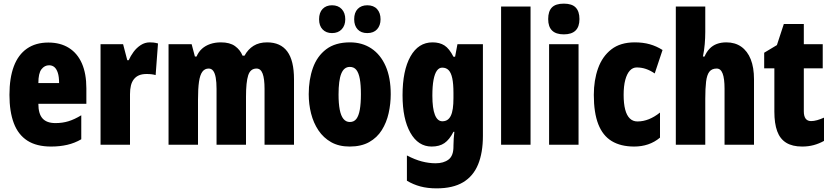

<svg xmlns="http://www.w3.org/2000/svg" viewBox="-20 -796 4570 1056"><path d="M246 -562Q312 -562 359 -532.5Q406 -503 430.5 -447Q455 -391 455 -310V-225H191Q191 -170 214 -144.5Q237 -119 285 -119Q323 -119 356 -129Q389 -139 427 -162V-30Q391 -9 350 0.5Q309 10 261 10Q181 10 130.5 -22.5Q80 -55 56 -118.5Q32 -182 32 -274Q32 -367 56 -431Q80 -495 128 -528.5Q176 -562 246 -562ZM250 -437Q225 -437 208 -415Q191 -393 191 -339H305Q305 -374 298 -395.5Q291 -417 279 -427Q267 -437 250 -437Z M804 -563Q814 -563 824 -562Q834 -561 849 -557L836 -383Q826 -386 814 -387.5Q802 -389 786 -389Q762 -389 745 -382Q728 -375 716.5 -360.5Q705 -346 700 -325.5Q695 -305 695 -278V0H533V-553H657L680 -465H688Q698 -488 714.5 -510.5Q731 -533 754 -548Q777 -563 804 -563Z M1449 -563Q1523 -563 1560 -513Q1597 -463 1597 -360V0H1435V-307Q1435 -363 1424.5 -391Q1414 -419 1391 -419Q1357 -419 1345 -381.5Q1333 -344 1333 -264V0H1171V-307Q1171 -344 1166.5 -369Q1162 -394 1152.5 -406.5Q1143 -419 1128 -419Q1106 -419 1093 -401.5Q1080 -384 1074.5 -346.5Q1069 -309 1069 -248V0H907V-553H1034L1052 -485H1061Q1072 -511 1091 -528Q1110 -545 1136.5 -554Q1163 -563 1195 -563Q1244 -563 1272.5 -542.5Q1301 -522 1314 -490H1325Q1344 -525 1374.5 -544Q1405 -563 1449 -563Z M2129 -278Q2129 -225 2117.5 -173.5Q2106 -122 2080 -80.5Q2054 -39 2010.5 -14.5Q1967 10 1903 10Q1844 10 1801.5 -14Q1759 -38 1731.5 -79Q1704 -120 1691 -171.5Q1678 -223 1678 -278Q1678 -358 1701 -422.5Q1724 -487 1774 -525Q1824 -563 1905 -563Q1972 -563 2022.5 -529.5Q2073 -496 2101 -432.5Q2129 -369 2129 -278ZM1842 -276Q1842 -227 1848.5 -193Q1855 -159 1869 -142Q1883 -125 1904 -125Q1927 -125 1940 -142Q1953 -159 1959 -193Q1965 -227 1965 -278Q1965 -329 1959 -362Q1953 -395 1940 -411.5Q1927 -428 1904 -428Q1872 -428 1857 -391Q1842 -354 1842 -276ZM1735 -690Q1735 -727 1754.5 -747Q1774 -767 1806 -767Q1840 -767 1859.5 -746Q1879 -725 1879 -690Q1879 -656 1859.5 -635Q1840 -614 1806 -614Q1774 -614 1754.5 -634Q1735 -654 1735 -690ZM1928 -690Q1928 -727 1947.5 -747Q1967 -767 2000 -767Q2035 -767 2054 -746Q2073 -725 2073 -690Q2073 -656 2054 -635Q2035 -614 2000 -614Q1966 -614 1947 -634.5Q1928 -655 1928 -690Z M2359 -563Q2398 -563 2424.5 -546Q2451 -529 2474 -484H2483L2496 -553H2636V-49Q2636 44 2609.5 108.5Q2583 173 2527 206.5Q2471 240 2381 240Q2332 240 2292.5 229.5Q2253 219 2218 198V59Q2262 82 2300.5 92Q2339 102 2376 102Q2420 102 2447 81.5Q2474 61 2474 11V5Q2474 -12 2475.5 -34Q2477 -56 2479 -71H2474Q2452 -28 2424.5 -9Q2397 10 2354 10Q2280 10 2237 -66Q2194 -142 2194 -272Q2194 -408 2237.5 -485.5Q2281 -563 2359 -563ZM2412 -424Q2395 -424 2383 -407.5Q2371 -391 2364.5 -357Q2358 -323 2358 -270Q2358 -200 2372 -164.5Q2386 -129 2413 -129Q2429 -129 2440.5 -136.5Q2452 -144 2459.5 -159.5Q2467 -175 2470.5 -199Q2474 -223 2474 -256V-285Q2474 -335 2467.5 -365.5Q2461 -396 2447.5 -410Q2434 -424 2412 -424Z M2898 0H2736V-760H2898Z M3162 -553V0H3000V-553ZM3081 -776Q3126 -776 3146.5 -754.5Q3167 -733 3167 -691Q3167 -649 3145.5 -628Q3124 -607 3081 -607Q3038 -607 3016.5 -628Q2995 -649 2995 -691Q2995 -734 3015.5 -755Q3036 -776 3081 -776Z M3468 10Q3394 10 3344.5 -20Q3295 -50 3270.5 -113Q3246 -176 3246 -274Q3246 -355 3269.5 -420.5Q3293 -486 3342.5 -524.5Q3392 -563 3471 -563Q3517 -563 3554 -552.5Q3591 -542 3624 -521L3581 -392Q3556 -409 3532 -417Q3508 -425 3482 -425Q3460 -425 3444 -407.5Q3428 -390 3419 -356.5Q3410 -323 3410 -274Q3410 -226 3418.5 -193.5Q3427 -161 3444 -144.5Q3461 -128 3486 -128Q3518 -128 3549 -140.5Q3580 -153 3610 -177V-39Q3580 -14 3544.5 -2Q3509 10 3468 10Z M3859 -621Q3859 -587 3856 -552.5Q3853 -518 3846 -485H3855Q3866 -511 3883 -528.5Q3900 -546 3923 -554.5Q3946 -563 3975 -563Q4023 -563 4057 -539Q4091 -515 4109 -470Q4127 -425 4127 -360V0H3965V-308Q3965 -364 3954.5 -391.5Q3944 -419 3922 -419Q3895 -419 3881.5 -401.5Q3868 -384 3863.5 -347Q3859 -310 3859 -253V0H3697V-760H3859Z M4441 -130Q4456 -130 4474 -135Q4492 -140 4512 -149V-21Q4485 -6 4455.5 2Q4426 10 4392 10Q4338 10 4304 -11Q4270 -32 4254.5 -74.5Q4239 -117 4239 -182V-420H4183V-506L4253 -548L4291 -664H4401V-553H4505V-420H4401V-184Q4401 -157 4411 -143.5Q4421 -130 4441 -130Z"/></svg>

Font: Noto Sans Khmer ExtraCondensed Black
Style: Regular
Weight: 900
Width: 2
Designer: Danh Hong and the Monotype Design Team
Foundry: Monotype Imaging Inc.
Version: Version 2.004